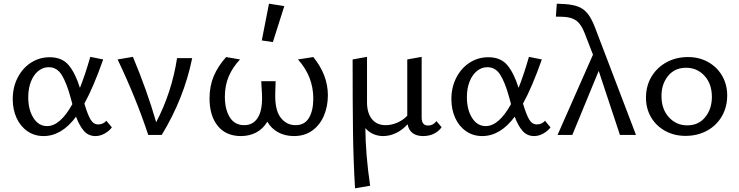

<svg xmlns="http://www.w3.org/2000/svg" viewBox="-20 -731 4001 1040"><path d="M586 -41Q572 -22 547.5 -8Q523 6 497 6Q459 6 434.5 -22Q410 -50 392 -99Q314 6 216 6Q167 6 129 -20Q91 -46 70 -91.5Q49 -137 49 -194Q49 -259 76 -311Q103 -363 148.5 -392Q194 -421 249 -421Q316 -421 352 -378Q388 -335 413 -255Q442 -328 469 -423L539 -409Q485 -256 437 -170Q454 -112 470 -84.5Q486 -57 512 -57Q539 -57 556 -77ZM372 -167 362 -204Q340 -284 314 -325.5Q288 -367 244 -367Q213 -367 187.5 -346.5Q162 -326 147.5 -289Q133 -252 133 -204Q133 -137 161 -92.5Q189 -48 235 -48Q306 -48 372 -167Z M1021 -416Q977 -199 856 0H783Q717 -200 617 -409L700 -423Q777 -239 826 -69Q911 -232 939 -416Z M1458 -503 1398 -512 1437 -711 1520 -698ZM1756 -215Q1756 -156 1735 -105.5Q1714 -55 1672.5 -24.5Q1631 6 1572 6Q1524 6 1486.5 -14.5Q1449 -35 1428 -72Q1405 -33 1368 -13.5Q1331 6 1285 6Q1204 6 1159.5 -49Q1115 -104 1115 -198Q1115 -264 1137.5 -318Q1160 -372 1205 -422L1280 -409Q1239 -365 1218.5 -316Q1198 -267 1198 -207Q1198 -139 1224.5 -96Q1251 -53 1303 -53Q1352 -53 1377.5 -95Q1403 -137 1399 -223L1395 -291H1473L1471 -227Q1468 -137 1499.5 -95Q1531 -53 1581 -53Q1630 -53 1653.5 -92.5Q1677 -132 1677 -197Q1677 -317 1594 -409L1677 -422Q1756 -325 1756 -215Z M2372 -42Q2357 -20 2331 -7Q2305 6 2272 6Q2236 6 2214.5 -10.5Q2193 -27 2188 -58Q2160 -27 2125.5 -10.5Q2091 6 2055 6Q2027 6 2002 -5Q1977 -16 1959 -37Q1960 106 1985 275L1903 289Q1894 134 1892 -21.5Q1890 -177 1890 -409L1968 -423V-177Q1968 -119 1994.5 -86Q2021 -53 2069 -53Q2099 -53 2130.5 -66Q2162 -79 2186 -104V-409L2264 -423V-94Q2264 -51 2299 -51Q2326 -51 2344 -75Z M2962 -41Q2948 -22 2923.5 -8Q2899 6 2873 6Q2835 6 2810.5 -22Q2786 -50 2768 -99Q2690 6 2592 6Q2543 6 2505 -20Q2467 -46 2446 -91.5Q2425 -137 2425 -194Q2425 -259 2452 -311Q2479 -363 2524.5 -392Q2570 -421 2625 -421Q2692 -421 2728 -378Q2764 -335 2789 -255Q2818 -328 2845 -423L2915 -409Q2861 -256 2813 -170Q2830 -112 2846 -84.5Q2862 -57 2888 -57Q2915 -57 2932 -77ZM2748 -167 2738 -204Q2716 -284 2690 -325.5Q2664 -367 2620 -367Q2589 -367 2563.5 -346.5Q2538 -326 2523.5 -289Q2509 -252 2509 -204Q2509 -137 2537 -92.5Q2565 -48 2611 -48Q2682 -48 2748 -167Z M3338 0 3223 -347 3080 0H3000L3192 -435L3147 -551Q3128 -600 3102 -619Q3076 -638 3031 -640L2991 -641L2996 -711L3038 -709Q3085 -706 3114.5 -694Q3144 -682 3164.5 -655.5Q3185 -629 3203 -582L3425 0Z M3479 -202Q3479 -265 3508.5 -315Q3538 -365 3590 -393.5Q3642 -422 3707 -422Q3767 -422 3815.5 -395Q3864 -368 3891.5 -320.5Q3919 -273 3919 -214Q3919 -151 3890 -101Q3861 -51 3809.5 -23Q3758 5 3693 5Q3632 5 3583 -22Q3534 -49 3506.5 -96Q3479 -143 3479 -202ZM3836 -206Q3836 -277 3796 -320.5Q3756 -364 3696 -364Q3635 -364 3599 -320Q3563 -276 3563 -211Q3563 -140 3603 -96Q3643 -52 3703 -52Q3764 -52 3800 -96.5Q3836 -141 3836 -206Z"/></svg>

Font: Ysabeau Infant Medium
Style: Regular
Weight: 500
Designer: Christian Thalmann (Catharsis Fonts)
Version: Version 0.003